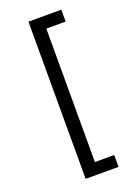

<svg xmlns="http://www.w3.org/2000/svg" viewBox="-172 -861 758 1064"><g transform="rotate(-20 207.5 -328.5)"><path d="M140 -792H334V-722H220V65H334V135H140Z"/></g></svg>

Font: hexuhindi05
Style: Book
Weight: 400
Designer: Jelle Bosma - Monotype Design Team
Foundry: Monotype Imaging Inc.
Version: Version 2.003